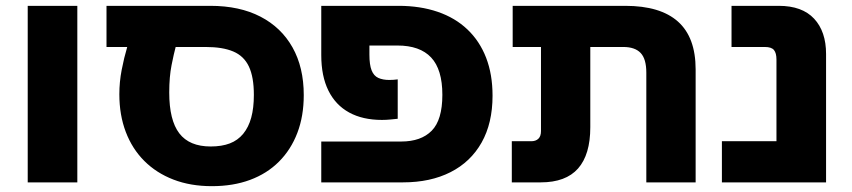

<svg xmlns="http://www.w3.org/2000/svg" viewBox="-20 -625 2921 658"><path d="M75 0V-605H245V0Z M706 13Q633 13 574.5 -9.5Q516 -32 474.5 -73.5Q433 -115 411 -173Q389 -231 389 -302Q389 -344 397 -385.5Q405 -427 416 -464H345V-605H701Q801 -605 872.5 -568Q944 -531 982.5 -462.5Q1021 -394 1021 -299Q1021 -227 999 -169.5Q977 -112 936 -71Q895 -30 837 -8.5Q779 13 706 13ZM702 -123Q740 -123 767.5 -133.5Q795 -144 813.5 -166.5Q832 -189 841 -222Q850 -255 850 -300Q850 -361 833 -397Q816 -433 779.5 -448.5Q743 -464 685 -464H582Q576 -442 568 -402Q560 -362 560 -308Q560 -213 594.5 -168Q629 -123 702 -123Z M1081 0V-140H1355Q1423 -140 1459.5 -177Q1496 -214 1496 -300Q1496 -387 1457.5 -428Q1419 -469 1342 -469H1162V-605H1346Q1420 -605 1480 -584.5Q1540 -564 1582 -524Q1624 -484 1646 -427Q1668 -370 1668 -297Q1668 -203 1630.5 -136.5Q1593 -70 1524 -35Q1455 0 1361 0ZM1289 -214Q1223 -214 1176.5 -239.5Q1130 -265 1105.5 -314.5Q1081 -364 1081 -436V-605H1246V-438Q1246 -403 1253.5 -384Q1261 -365 1276.5 -358Q1292 -351 1314 -351Q1322 -351 1329 -351.5Q1336 -352 1343 -353V-218Q1333 -217 1318.5 -215.5Q1304 -214 1289 -214Z M2195 0V-376Q2195 -423 2175.5 -443.5Q2156 -464 2116 -464H1737V-605H2123Q2243 -605 2303.5 -551Q2364 -497 2364 -387V0ZM1734 0V-141H1801Q1816 -141 1825 -149.5Q1834 -158 1834 -176V-565H2003V-189Q2003 -95 1961 -47.5Q1919 0 1833 0Z M2454 0V-141H2641V-421Q2641 -443 2632.5 -453.5Q2624 -464 2601 -464H2487V-605H2649Q2729 -605 2770 -561Q2811 -517 2811 -440V0Z"/></svg>

Font: Noto Sans Hebrew ExtraBold
Style: Regular
Weight: 800
Designer: Monotype Design Team
Foundry: Monotype Imaging Inc.
Version: Version 2.003